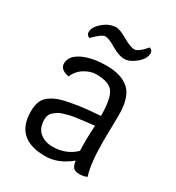

<svg xmlns="http://www.w3.org/2000/svg" viewBox="-160 -744 783 853"><g transform="rotate(30 232.0 -317.0)"><path d="M377 -620Q377 -592 346 -566Q315 -540 287 -540Q259 -540 221.5 -562.5Q184 -585 166 -585Q148 -585 107 -543Q91 -550 91 -564Q91 -591 122.5 -617.5Q154 -644 189 -644Q207 -644 246 -621.5Q285 -599 305 -599Q325 -599 361 -641Q377 -635 377 -620ZM392 -312 390 -177Q390 -62 409 -5Q393 3 370.5 3Q348 3 339 -7.5Q330 -18 327 -41Q265 10 199 10Q45 10 45 -131Q45 -182 69 -206Q93 -230 135 -242Q210 -262 325 -269Q325 -354 304 -386.5Q283 -419 215 -419Q187 -419 157 -401Q127 -383 112 -349Q66 -358 66 -389Q66 -428 114 -451.5Q162 -475 237 -475Q312 -475 352 -439.5Q392 -404 392 -312ZM324 -218Q295 -215 280.5 -213Q266 -211 241.5 -208Q217 -205 205 -202Q193 -199 175.5 -194Q158 -189 149.5 -183Q141 -177 132 -170Q115 -156 115 -131Q115 -86 141 -64.5Q167 -43 207 -43Q275 -43 322 -88Q321 -102 321 -139Q321 -176 324 -218Z"/></g></svg>

Font: Overlock
Style: Regular
Weight: 400
Designer: Dario Muhafara
Foundry: Dario Manuel Muhafara
Version: Version 1.001